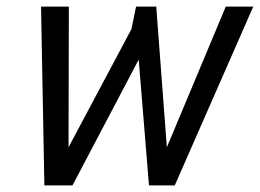

<svg xmlns="http://www.w3.org/2000/svg" viewBox="-20 -560 785 580"><path d="M114 0 104 -540H188L187 -115L377 -472L391 -540H452L484 -115L662 -540H745L508 0H430L399 -380L199 0Z"/></svg>

Font: Kanit Light
Style: Italic
Weight: 300
Italic angle: -12°
Designer: Katatrad Team
Foundry: CadsonDemak
Version: Version 2.000; ttfautohint (v1.8.3)